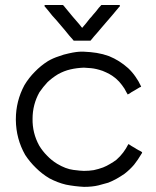

<svg xmlns="http://www.w3.org/2000/svg" viewBox="-20 -724 619 763"><path d="M306.6 -613.3Q314.5 -623 322.3 -631.8Q329.1 -640.6 336.9 -650.4Q343.8 -657.2 349.6 -665Q355.5 -671.9 362.3 -679.7Q367.2 -685.5 372.1 -692.4Q377.9 -698.2 382.8 -704.1Q383.8 -704.1 384.8 -704.1Q385.7 -704.1 386.7 -704.1Q392.6 -704.1 399.4 -704.1Q406.2 -704.1 413.1 -704.1Q417 -704.1 421.9 -704.1Q426.8 -704.1 430.7 -704.1Q436.5 -704.1 442.4 -704.1Q449.2 -704.1 455.1 -704.1Q455.1 -703.1 457 -700.2Q454.1 -697.3 450.2 -692.4Q437.5 -677.7 425.8 -663.1Q413.1 -648.4 401.4 -634.8Q392.6 -624 383.8 -614.3Q376 -604.5 367.2 -594.7Q360.4 -586.9 353.5 -579.1Q346.7 -570.3 339.8 -562.5Q338.9 -562.5 337.9 -562.5Q336.9 -562.5 336.9 -562.5Q330.1 -562.5 323.2 -562.5Q316.4 -562.5 309.6 -562.5Q304.7 -562.5 299.8 -562.5Q294.9 -562.5 290 -562.5Q286.1 -562.5 281.2 -562.5Q277.3 -562.5 273.4 -562.5Q272.5 -563.5 271.5 -563.5Q271.5 -564.5 270.5 -565.4Q266.6 -569.3 262.7 -574.2Q258.8 -579.1 254.9 -583Q247.1 -592.8 238.3 -603.5Q230.5 -613.3 221.7 -623Q212.9 -632.8 205.1 -642.6Q196.3 -652.3 187.5 -662.1Q179.7 -671.9 171.9 -681.6Q164.1 -690.4 156.2 -700.2Q156.2 -701.2 157.2 -702.1Q158.2 -703.1 158.2 -704.1Q161.1 -704.1 163.1 -704.1Q166 -704.1 168 -704.1Q174.8 -704.1 181.6 -704.1Q188.5 -704.1 195.3 -704.1Q199.2 -704.1 204.1 -704.1Q208 -704.1 212.9 -704.1Q216.8 -704.1 221.7 -704.1Q225.6 -704.1 229.5 -704.1Q230.5 -704.1 231.4 -703.1Q231.4 -702.1 232.4 -702.1Q241.2 -691.4 250 -680.7Q259.8 -668.9 268.6 -658.2Q274.4 -651.4 281.2 -643.6Q287.1 -636.7 293.9 -628.9Q295.9 -627 297.9 -624Q299.8 -622.1 301.8 -619.1Q302.7 -618.2 303.7 -616.2Q305.7 -615.2 306.6 -613.3ZM497.1 -147.5Q499 -146.5 500 -145.5Q502 -144.5 502.9 -143.6Q506.8 -141.6 509.8 -139.6Q512.7 -137.7 516.6 -135.7Q519.5 -133.8 522.5 -131.8Q526.4 -129.9 529.3 -127.9Q533.2 -126 537.1 -124Q541 -121.1 544.9 -119.1Q544.9 -117.2 543.9 -115.2Q543 -114.3 542 -112.3Q528.3 -88.9 512.7 -69.3Q496.1 -49.8 474.6 -33.2Q459 -22.5 443.4 -13.7Q427.7 -4.9 410.2 2Q394.5 6.8 371.1 12.7Q346.7 18.6 313.5 18.6Q276.4 16.6 242.2 9.8Q209 2 175.8 -15.6Q146.5 -33.2 123 -56.6Q98.6 -80.1 80.1 -108.4Q43.9 -171.9 43 -247.1Q43 -248 43 -250Q43 -322.3 77.1 -385.7Q94.7 -415 118.2 -438.5Q141.6 -462.9 170.9 -481.4Q191.4 -493.2 212.9 -500Q233.4 -507.8 252.9 -511.7Q287.1 -519.5 306.6 -518.6Q327.1 -518.6 313.5 -518.6Q339.8 -517.6 364.3 -513.7Q388.7 -509.8 413.1 -501Q434.6 -492.2 453.1 -480.5Q471.7 -468.8 489.3 -453.1Q505.9 -437.5 518.6 -418.9Q531.2 -401.4 541 -379.9Q540 -378.9 538.1 -377.9Q537.1 -377 535.2 -377Q530.3 -374 525.4 -371.1Q520.5 -368.2 515.6 -365.2Q511.7 -363.3 508.8 -361.3Q505.9 -359.4 502 -357.4Q499 -355.5 495.1 -352.5Q491.2 -350.6 487.3 -348.6Q486.3 -350.6 485.4 -352.5Q484.4 -353.5 483.4 -355.5Q475.6 -372.1 464.8 -385.7Q454.1 -400.4 440.4 -412.1Q428.7 -421.9 415 -429.7Q402.3 -436.5 387.7 -442.4Q362.3 -451.2 341.8 -453.1Q321.3 -455.1 313.5 -455.1Q285.2 -454.1 259.8 -448.2Q234.4 -442.4 210 -428.7Q187.5 -415 168.9 -397.5Q151.4 -378.9 136.7 -357.4Q109.4 -308.6 109.4 -252Q108.4 -195.3 135.7 -145.5Q149.4 -123 167 -105.5Q184.6 -86.9 207 -73.2Q241.2 -52.7 271.5 -48.8Q301.8 -44.9 313.5 -44.9Q334 -44.9 352.5 -47.9Q371.1 -51.8 389.6 -58.6Q404.3 -64.5 417 -72.3Q430.7 -80.1 442.4 -88.9Q458 -102.5 469.7 -118.2Q481.4 -133.8 490.2 -151.4Q492.2 -150.4 494.1 -149.4Q495.1 -148.4 497.1 -147.5Z"/></svg>

Font: LeFont
Style: Light
Weight: 300
Designer: Leryon MEDIA
Version: Version 1.0